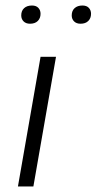

<svg xmlns="http://www.w3.org/2000/svg" viewBox="-20 -676 350 696"><path d="M45 0 127 -470H183L101 0ZM272 -590Q257 -590 248.5 -598.5Q240 -607 240 -620Q240 -637 250.5 -646.5Q261 -656 279 -656Q294 -656 302 -647.5Q310 -639 310 -626Q310 -610 300 -600Q290 -590 272 -590ZM89 -590Q74 -590 65.5 -598.5Q57 -607 57 -620Q57 -637 67.5 -646.5Q78 -656 96 -656Q111 -656 119 -647.5Q127 -639 127 -626Q127 -610 117 -600Q107 -590 89 -590Z"/></svg>

Font: Gantari Light
Style: Italic
Weight: 300
Italic angle: -10°
Version: Version 1.000